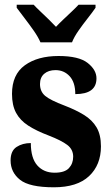

<svg xmlns="http://www.w3.org/2000/svg" viewBox="-20 -786 473 816"><path d="M209 10Q105 10 65 -22Q25 -54 25 -104Q25 -145 50.5 -161.5Q76 -178 111 -178Q111 -114 138.5 -83Q166 -52 212 -52Q255 -52 273 -71.5Q291 -91 291 -120Q291 -151 266 -170Q241 -189 187 -210Q134 -230 99.5 -252.5Q65 -275 48 -307Q31 -339 31 -387Q31 -469 85.5 -508.5Q140 -548 229 -548Q315 -548 352.5 -518.5Q390 -489 390 -453Q390 -386 300 -386Q300 -436 276 -462Q252 -488 216 -488Q186 -488 168 -472.5Q150 -457 150 -429Q150 -397 172 -378.5Q194 -360 255 -337Q302 -319 337 -297.5Q372 -276 390.5 -244.5Q409 -213 409 -164Q409 -85 358.5 -37.5Q308 10 209 10ZM152 -606Q142 -629 123.5 -655.5Q105 -682 85 -708Q65 -734 51 -753V-766H123Q134 -754 151.5 -737.5Q169 -721 187 -703.5Q205 -686 218 -672Q231 -686 249.5 -703.5Q268 -721 285.5 -737.5Q303 -754 314 -766H386V-753Q373 -734 352.5 -708Q332 -682 313.5 -655.5Q295 -629 286 -606Z"/></svg>

Font: Noto Serif Hebrew Condensed ExtraBold
Style: Regular
Weight: 800
Width: 3
Designer: Monotype Design Team
Foundry: Monotype Imaging Inc.
Version: Version 2.004; ttfautohint (v1.8.4.7-5d5b)